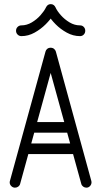

<svg xmlns="http://www.w3.org/2000/svg" viewBox="-20 -890 481 911"><path d="M195.9 -645.4Q197.8 -653.2 204.4 -658.4Q211 -663.6 220.2 -663.6Q230.4 -663.6 237.4 -656.2Q244.4 -648.9 244.4 -638.8V-630.9L75.6 -17.9Q73.8 -10 66.9 -4.8Q60.1 0.4 50.9 0.4Q41.1 0.4 33.6 -7Q26 -14.4 26 -24.5Q26 -29 27.8 -34.2ZM106 -158.9Q95.2 -158.9 87.9 -165.9Q80.5 -173 80.5 -183.8Q80.5 -194.5 87.9 -201.9Q95.2 -209.2 106 -209.2H334.2Q345 -209.2 352.4 -201.9Q359.8 -194.5 359.8 -183.8Q359.8 -173 352.4 -165.9Q345 -158.9 334.2 -158.9ZM125.4 -260.4Q114.6 -260.4 107.6 -267.4Q100.5 -274.5 100.5 -285.2Q100.5 -295.6 107.6 -303.2Q114.6 -310.8 125.4 -310.8H315.9Q326.6 -310.8 334 -303.2Q341.4 -295.6 341.4 -285.2Q341.4 -274.5 334 -267.4Q326.6 -260.4 315.9 -260.4ZM413.1 -32.4Q413.5 -30.2 413.9 -28.4Q414.2 -26.6 414.2 -25.1Q414.2 -15 407.2 -7.3Q400.1 0.4 390 0.4Q381.4 0.4 374.4 -4.8Q367.5 -10 365.6 -17.9L196.5 -630.9L196.1 -638.1Q196.1 -648.9 203.1 -656.2Q210.1 -663.6 220.2 -663.6Q229.5 -663.6 236.1 -658.4Q242.8 -653.2 245 -645.4ZM198.4 -855.4Q201.6 -861.9 206.9 -866.1Q212.1 -870.4 221 -870.4Q228.9 -870.4 234.6 -866.1Q240.4 -861.9 243.2 -855.4Q250.9 -838 268.7 -817.9Q286.5 -797.8 310.1 -783.7Q333.6 -769.6 359.6 -769.6Q370.4 -769.6 377.4 -762.2Q384.5 -754.9 384.5 -744.1Q384.5 -733.4 377.4 -726Q370.4 -718.6 359.6 -718.6Q327 -718.6 297 -735.1Q267 -751.6 244.2 -774.6Q221.4 -797.6 210.2 -817.6H231.4Q219.6 -797.6 196.6 -774.6Q173.6 -751.6 143.9 -735.1Q114.2 -718.6 81.6 -718.6Q70.9 -718.6 63.5 -726Q56.1 -733.4 56.1 -744.1Q56.1 -754.9 63.5 -762.2Q70.9 -769.6 81.6 -769.6Q107 -769.6 130.8 -783.7Q154.5 -797.8 172.3 -817.9Q190.1 -838 198.4 -855.4Z"/></svg>

Font: Libertine-Super Thin
Style: Regular
Weight: 100
Designer: Bastien Sozeau
Foundry: NBR — Bastien Sozeau
Version: Version 2.003;gftools[0.9.33]